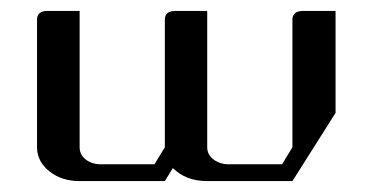

<svg xmlns="http://www.w3.org/2000/svg" viewBox="-20 -332 683 352"><path d="M47.9 -62V-295.9Q47.9 -312 66.9 -312H126V-62Q126 -48.3 137.2 -39.6Q148.4 -30.8 165 -30.8H263.2L282.2 -62V-295.9Q282.2 -312 301.8 -312H359.9V-62Q359.9 -48.3 371.6 -39.6Q383.3 -30.8 398.9 -30.8H497.1L516.1 -62V-295.9Q516.1 -312 536.1 -312H595.2V-125L516.1 0H359.9Q320.8 0 296.9 -23.9L282.2 0H126Q92.8 0 70.3 -18.1Q47.9 -36.1 47.9 -62Z"/></svg>

Font: Hhenum
Style: Regular
Weight: 400
Designer: T. Christopher White
Version: Version 1.0